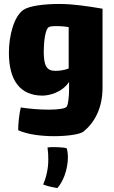

<svg xmlns="http://www.w3.org/2000/svg" viewBox="-20 -488 578 970"><path d="M281 -468C204 -468 129 -459 98 -438C51 -405 25 -310 25 -221C25 -80 83 -5 195 -5C226 -5 292 -19 329 -74V-49C329 -36 329 -22 328 -8C326 18 323 45 316 52C308 61 272 66 226 66C183 66 131 62 85 55C78 82 71 140 72 170C121 192 191 200 254 200C324 200 387 190 403 176C457 131 498 60 498 -46V-444C427 -456 351 -468 281 -468ZM260 -130C214 -130 201 -158 201 -229C201 -277 209 -339 225 -350C232 -355 246 -356 264 -356C273 -356 284 -356 294 -355C305 -354 316 -353 327 -351V-142C307 -134 281 -130 260 -130ZM220 257C223 277 224 297 224 317C224 340 222 362 217 384C213 404 207 424 198 444C217 452 248 459 270 462C285 445 297 423 306 399C317 369 323 336 323 307C323 290 321 274 317 261C303 256 245 253 220 257Z"/></svg>

Font: FilmFarsi Display
Style: Regular
Weight: 400
Designer: Borna Izadpanah
Foundry: Borna Izadpanah
Version: Version 1.000;PS 001.000;hotconv 1.0.88;makeotf.lib2.5.64775